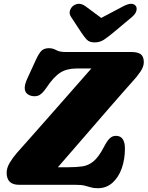

<svg xmlns="http://www.w3.org/2000/svg" viewBox="-20 -974 778 1012"><path d="M374 0H80Q15 0 15 -64Q15 -88.5 31.2 -116Q47.5 -143.5 69 -168Q90 -191.5 127 -233.2Q164 -275 209 -326Q254 -377 300.8 -430.2Q347.5 -483.5 389.5 -531.2Q431.5 -579 461.5 -613H384Q331.5 -613 296.8 -590.5Q262 -568 223.5 -510Q200 -475 178.5 -469Q157 -463 135.5 -472Q92 -490.5 123.5 -559L167.5 -655Q185 -693.5 199 -706.8Q213 -720 238 -720Q258.5 -720 276 -710Q293.5 -700 323.5 -700H671Q706.5 -700 722.2 -687.8Q738 -675.5 738 -646Q738 -622.5 720 -596Q702 -569.5 675.5 -541Q662.5 -527 631.2 -491.2Q600 -455.5 557.2 -406.5Q514.5 -357.5 466.8 -302.2Q419 -247 371.8 -192.5Q324.5 -138 285 -92.5H340.5Q383.5 -92.5 415.2 -97.2Q447 -102 473.8 -124.5Q500.5 -147 527.5 -199Q545 -232.5 558.8 -245.2Q572.5 -258 591 -258Q616 -258 627.2 -240.2Q638.5 -222.5 638.5 -191.5Q638.5 -134.5 621.8 -87Q605 -39.5 573 -10.8Q541 18 495.5 18Q473 18 458.8 13.5Q444.5 9 426.5 4.5Q408.5 0 374 0ZM577 -802Q549.5 -779 528 -764.8Q506.5 -750.5 479 -750.5Q451.5 -750.5 437.8 -764.8Q424 -779 409 -802L355 -884Q343 -902 348.8 -918.5Q354.5 -935 366 -943.5Q397 -966 432 -940L513.5 -879.5L628 -940Q676.5 -966 695 -943.5Q702.5 -935 699.2 -918.5Q696 -902 675 -884Z"/></svg>

Font: Fraunces 9pt SuperSoft Black
Style: Italic
Weight: 900
Italic angle: -16°
Version: Version 1.000;[0bf87f6ff]